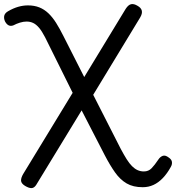

<svg xmlns="http://www.w3.org/2000/svg" viewBox="-22 -921 881 962"><path d="M693 17Q645 17 612.5 -2Q580 -21 554.5 -57Q529 -93 503 -143L387 -368L159 6Q149 21 136 21.5Q123 22 103 10Q84 -2 83.5 -16Q83 -30 94 -49L342 -456L204 -734Q188 -765 173.5 -782Q159 -799 144 -806Q129 -813 111 -813Q95 -813 77.5 -807.5Q60 -802 45 -794Q32 -789 21.5 -794Q11 -799 3 -814Q-4 -830 -0.5 -843Q3 -856 19 -865Q45 -880 69.5 -887Q94 -894 118 -894Q150 -894 175 -884Q200 -874 220.5 -854.5Q241 -835 259 -806.5Q277 -778 296 -740L400 -535L608 -877Q621 -897 635 -900Q649 -903 667 -892Q685 -882 688.5 -867.5Q692 -853 680 -833L445 -446L583 -175Q599 -145 612.5 -123.5Q626 -102 639.5 -88.5Q653 -75 667.5 -68.5Q682 -62 699 -62Q722 -62 737.5 -78Q753 -94 771 -121Q780 -135 793 -140Q806 -145 823 -132Q838 -122 839.5 -109.5Q841 -97 834 -85Q816 -52 794 -29Q772 -6 747 5.5Q722 17 693 17Z"/></svg>

Font: Playwrite HR Lijeva
Style: Regular
Weight: 400
Designer: Veronika Burian, José Scaglione
Foundry: TypeTogether
Version: Version 1.002